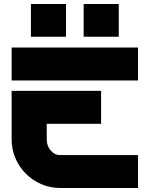

<svg xmlns="http://www.w3.org/2000/svg" viewBox="-20 -937 730 957"><path d="M38 -484H484V-320H213V-242Q213 -210 232.5 -187Q252 -164 280 -164H668V0H280Q230 0 186 -19Q142 -38 109 -71Q76 -104 57 -148Q38 -192 38 -242ZM668 -700V-536H38V-700ZM397 -917H572V-754H397ZM309 -917V-754H134V-917Z"/></svg>

Font: Aoudax Cyrillic
Style: Regular
Weight: 400
Designer: William Zhang
Foundry: William Zhang
Version: Version 1.00 June 4, 2021, initial release